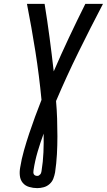

<svg xmlns="http://www.w3.org/2000/svg" viewBox="-20 -755 551 990"><path d="M172 215Q151 215 130.5 209Q110 203 97.5 188Q85 173 82.5 152Q80 131 84 109Q91 65 103.5 21Q116 -23 130.5 -66.5Q145 -110 161 -153.5Q177 -197 194 -240Q182 -366 162.5 -489.5Q143 -613 119 -735H210Q224 -649 235.5 -562Q247 -475 257 -387Q295 -475 336 -562Q377 -649 420 -735H511Q446 -611 384.5 -486Q323 -361 269 -234Q273 -189 274.5 -143.5Q276 -98 276 -52Q276 -6 273.5 40.5Q271 87 264 134Q261 150 255 166Q249 182 235.5 194Q222 206 205 210.5Q188 215 172 215ZM172 152Q177 152 180.5 150Q184 148 187.5 144Q191 140 192 136Q193 132 194 128Q202 79 204 30.5Q206 -18 205 -66Q188 -20 174 27.5Q160 75 153 122Q152 128 152 133.5Q152 139 154.5 143.5Q157 148 162 150Q167 152 172 152Z"/></svg>

Font: Iosevka SS18 Medium
Style: Italic
Weight: 500
Italic angle: -9°
Monospace: yes
Designer: Belleve Invis
Foundry: Belleve Invis
Version: Version 25.1.1; ttfautohint (v1.8.4)